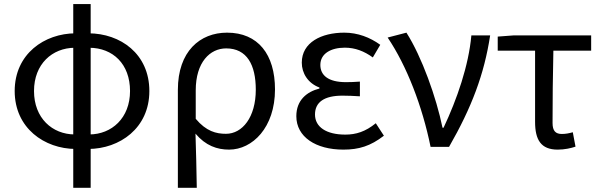

<svg xmlns="http://www.w3.org/2000/svg" viewBox="-20 -716 2931 936"><path d="M348.4 10.2 344.1 -60.6C234.8 -61 145.8 -140.4 145.8 -272.2C145.8 -404.2 234.8 -482.4 344.1 -483.2L348.4 -553.6C197 -553.2 51.6 -453.5 51.6 -272.2C51.6 -91.1 197 9.4 348.4 10.2ZM411.3 10.2C563.3 9.4 708.1 -91.1 708.1 -272.2C708.1 -453.5 567.3 -553.2 411.3 -553.6L415.6 -483.2C530.4 -482.4 613.9 -404.2 613.9 -272.2C613.9 -140.4 524.5 -61 415.6 -60.6ZM337.1 199.6H422V-696.2H337.1Z M847.1 199.6H939.3C937.7 102.9 936.2 33.7 933 -64.5C982.4 -5.9 1038.2 13.4 1096.8 13.4C1210.7 13.4 1320.6 -94.3 1320.6 -280C1320.6 -450.8 1238.1 -556.8 1086.8 -556.8C955 -556.8 847.1 -465.7 847.1 -277.9ZM1081.6 -63.7C1034 -63.7 985.5 -75.6 934.2 -136.8V-275.4C934.2 -412.8 1003.7 -480.1 1082.8 -480.1C1183.8 -480.1 1227 -399.5 1227 -278.8C1227 -144.7 1161.7 -63.7 1081.6 -63.7Z M1653.9 13.4C1729.8 13.4 1786.1 -3.9 1851.5 -54.4L1812 -115.2C1761.5 -74.1 1715.5 -59.8 1663.4 -59.8C1571.1 -59.8 1515.6 -96.6 1515.6 -157.8C1515.6 -217.8 1560.4 -249.7 1649.5 -249.7C1676.9 -249.7 1702.7 -248.5 1734.5 -246.5V-318.2C1707.9 -316.2 1687.9 -315.5 1666.3 -315.5C1579.3 -315.5 1541.7 -349.6 1541.7 -399.5C1541.7 -455.3 1594.2 -483.6 1661.1 -483.6C1711 -483.6 1755 -466.7 1797.5 -436L1833.8 -497.6C1783.5 -533.9 1723.9 -556.8 1658.4 -556.8C1546.7 -556.8 1451.2 -509.2 1451.2 -410.5C1451.2 -359.4 1481.1 -310.2 1537.2 -289.4V-284.4C1475.3 -268.6 1424.6 -227.4 1424.6 -149.6C1424.6 -48.7 1519.1 13.4 1653.9 13.4Z M2079.1 0H2169.1C2279 -191.5 2340.6 -353.6 2369.5 -543.4H2277.9C2264.8 -396.5 2208.1 -232.6 2142.3 -93.2H2137.3C2107.1 -240.7 2036.3 -439.3 1961.3 -556.8L1869.8 -533C1963.2 -394.4 2038.6 -198.8 2079.1 0Z M2698.8 13.4C2733.1 13.4 2764.1 6.2 2785.6 -1.1L2772.4 -71.3C2754.3 -66.1 2736.9 -62.9 2719 -62.9C2688.7 -62.9 2673.7 -77.6 2673.7 -116.3C2673.7 -225.5 2674.9 -346.4 2677.7 -469H2861.9V-543.4H2483.5L2406.4 -537.6V-469H2588.5V-122.3C2588.5 -34.7 2616.7 13.4 2698.8 13.4Z"/></svg>

Font: Source Han Sans JP VF
Style: Regular
Weight: 250
Designer: Ryoko NISHIZUKA 西塚涼子 (kana, bopomofo & ideographs); Paul D. Hunt (Latin, Greek & Cyrillic); Sandoll Communications 산돌커뮤니
Foundry: Adobe
Version: Version 2.004;hotconv 1.0.118;makeotfexe 2.5.65603